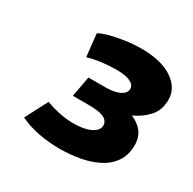

<svg xmlns="http://www.w3.org/2000/svg" viewBox="-102 -879 620 618"><g transform="rotate(30 207.5 -569.5)"><path d="M41 -394 84 -477Q105 -469 132 -463Q159 -457 187 -457Q215 -457 234.5 -462.5Q254 -468 264.5 -477.5Q275 -487 275 -499Q275 -509 268 -517Q261 -525 244.5 -529Q228 -533 198 -533H142L156 -609H216Q241 -609 257.5 -613.5Q274 -618 282.5 -626Q291 -634 291 -645Q291 -659 273.5 -667.5Q256 -676 222 -676Q197 -676 168.5 -672.5Q140 -669 117 -662L108 -746Q125 -755 149 -761Q173 -767 201.5 -771Q230 -775 258 -775Q332 -775 373.5 -747Q415 -719 415 -676Q415 -637 393 -612.5Q371 -588 338 -573Q363 -563 378.5 -544Q394 -525 394 -494Q394 -458 376.5 -432.5Q359 -407 329.5 -392Q300 -377 264 -370.5Q228 -364 190 -364Q148 -364 110 -371.5Q72 -379 41 -394Z"/></g></svg>

Font: Georama ExtraCondensed Thin ExtraBold
Style: Italic
Weight: 800
Italic angle: -9°
Version: Version 1.001